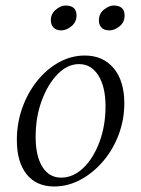

<svg xmlns="http://www.w3.org/2000/svg" viewBox="-20 -663 509 695"><path d="M176 12Q112 12 76.5 -32Q41 -76 41 -156Q41 -217 60.5 -272Q80 -327 114.5 -370Q149 -413 193.5 -437.5Q238 -462 287 -462Q353 -462 391.5 -416Q430 -370 430 -289Q430 -230 409.5 -175.5Q389 -121 353 -79Q317 -37 271.5 -12.5Q226 12 176 12ZM201 -20Q245 -20 281.5 -55Q318 -90 340 -149Q362 -208 362 -278Q362 -349 336 -390Q310 -431 266 -431Q224 -431 188.5 -394.5Q153 -358 131 -298.5Q109 -239 109 -168Q109 -98 133.5 -59Q158 -20 201 -20ZM377 -553Q357 -553 347.5 -563Q338 -573 338 -589Q338 -614 356.5 -628.5Q375 -643 391 -643Q431 -643 431 -607Q431 -582 412.5 -567.5Q394 -553 377 -553ZM202 -553Q184 -553 174 -563Q164 -573 164 -590Q164 -613 182 -628Q200 -643 217 -643Q257 -643 257 -607Q257 -583 238.5 -568Q220 -553 202 -553Z"/></svg>

Font: Petrona Light
Style: Italic
Weight: 300
Italic angle: -9°
Designer: Ringo R. Seeber
Foundry: Ringo R. Seeber
Version: Version 2.001; ttfautohint (v1.8.3)